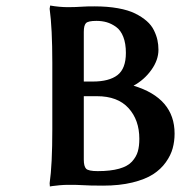

<svg xmlns="http://www.w3.org/2000/svg" viewBox="-20 -671 654 697"><path d="M284.2 -555.2V-375H316.9Q376 -375 406.5 -398.4Q437 -421.9 437 -479Q437 -513.2 427.5 -537.4Q418 -561.5 401.1 -573.5Q384.3 -585.4 367.2 -590.3Q350.1 -595.2 330.1 -595.2Q299.8 -595.2 292 -586.9Q284.2 -578.6 284.2 -555.2ZM284.2 -321.8V-91.8Q284.2 -67.4 292.5 -58.6Q300.8 -49.8 335 -49.8Q381.3 -49.8 412.6 -58.6Q443.8 -67.4 459.2 -84.5Q474.6 -101.6 480.2 -120.8Q485.8 -140.1 485.8 -167Q485.8 -235.4 446.5 -278.6Q407.2 -321.8 332 -321.8ZM227.1 -645Q252.9 -645 283.2 -647Q294.4 -647.9 323.2 -647.9Q370.6 -647.9 408.2 -641.1Q445.8 -634.3 470.5 -622.1Q495.1 -609.9 512.5 -594.7Q529.8 -579.6 538.8 -561Q547.9 -542.5 551.5 -525.6Q555.2 -508.8 555.2 -490.2Q555.2 -453.1 529.5 -417.2Q503.9 -381.3 464.8 -359.9Q613.8 -314.9 613.8 -186Q613.8 -158.2 606.9 -132.8Q600.1 -107.4 582 -82Q564 -56.6 535.6 -38.3Q507.3 -20 460.7 -8.5Q414.1 2.9 354 2.9Q304.2 2.9 275.9 1Q264.6 0 227.1 0Q212.9 0 196.3 1.5Q179.7 2.9 170.4 4.4L161.1 5.9L160.2 -5.9Q169.9 -72.3 169.9 -202.1V-442.9Q169.9 -568.8 160.2 -639.2L162.1 -650.9Q196.3 -645 227.1 -645Z"/></svg>

Font: Linear Smooth
Style: Bold
Weight: 700
Designer: Philipp H. Poll, Flanker
Foundry: Philipp H. Poll, reworked by Flanker
Version: Version 1.061 | FøM Fix